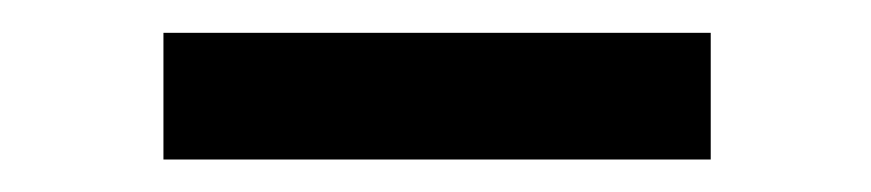

<svg xmlns="http://www.w3.org/2000/svg" viewBox="-20 -729 531 117"><path d="M413.1 -709V-631.8H79.6V-709Z"/></svg>

Font: Vazirmatn UI FD SemiBold
Style: Regular
Weight: 600
Designer: Saber Rastikerdar
Foundry: Saber Rastikerdar
Version: Version 33.003